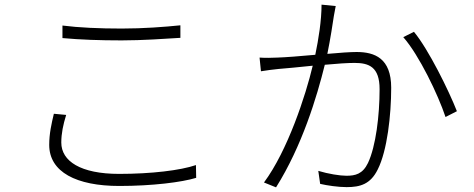

<svg xmlns="http://www.w3.org/2000/svg" viewBox="-20 -794 2040 827"><path d="M249 -630C326 -623 409 -620 504 -620C593 -620 692 -627 757 -631V-685C689 -678 597 -671 504 -671C409 -671 319 -675 249 -684V-630ZM212 -304C202 -262 192 -219 192 -170C192 -53 309 7 494 7C636 7 763 -9 825 -28L824 -83C757 -60 631 -45 493 -45C327 -45 244 -100 244 -180C244 -219 252 -257 265 -299L212 -304Z M1365 -774C1365 -706 1352 -625 1338 -558C1273 -552 1209 -547 1175 -546C1147 -545 1126 -544 1098 -546L1104 -487C1127 -491 1160 -495 1180 -497C1210 -499 1267 -505 1327 -511C1297 -384 1219 -145 1117 -8L1169 13C1281 -165 1345 -377 1379 -515C1431 -520 1479 -523 1507 -523C1569 -523 1615 -506 1615 -410C1615 -297 1599 -164 1565 -92C1542 -44 1510 -37 1472 -37C1444 -37 1394 -45 1351 -58L1359 -2C1389 5 1437 12 1473 12C1532 12 1576 -1 1607 -64C1648 -145 1665 -299 1665 -416C1665 -543 1594 -570 1516 -570C1491 -570 1443 -567 1390 -562C1403 -625 1414 -698 1418 -725C1421 -740 1423 -754 1426 -768ZM1717 -634C1785 -557 1867 -386 1899 -290L1948 -315C1913 -404 1826 -581 1763 -657Z"/></svg>

Font: Noto Sans T Chinese Light
Style: Regular
Weight: 300
Designer: Ryoko NISHIZUKA (kana & ideographs); Paul D. Hunt (Latin, Greek & Cyrillic); Wenlong ZHANG (bopomofo); Sandoll Communica
Foundry: Adobe Systems Incorporated
Version: Version 1.000;PS 1;hotconv 1.0.78;makeotf.lib2.5.61930